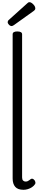

<svg xmlns="http://www.w3.org/2000/svg" viewBox="-20 -1709 346 1746"><path d="M194 17Q142 17 118.5 -10Q95 -37 95 -86V-1397Q95 -1410 105.5 -1416.5Q116 -1423 137 -1423Q159 -1423 170 -1416.5Q181 -1410 181 -1397V-96Q181 -76 190 -67Q199 -58 212 -58Q223 -58 230.5 -61Q238 -64 245 -69.5Q252 -75 259 -80Q267 -86 276 -83.5Q285 -81 294 -70Q299 -63 301.5 -53Q304 -43 299 -35Q288 -18 270.5 -6.5Q253 5 233 11Q213 17 194 17ZM87 -1472Q73 -1472 61.5 -1484Q50 -1496 50 -1507Q50 -1511 51.5 -1516Q53 -1521 59 -1527L227 -1678Q232 -1683 236.5 -1686Q241 -1689 250 -1689Q259 -1689 271 -1680Q283 -1671 292 -1658.5Q301 -1646 301 -1634Q301 -1627 298.5 -1622Q296 -1617 286 -1609L107 -1481Q100 -1477 95.5 -1474.5Q91 -1472 87 -1472Z"/></svg>

Font: Playwrite FR Trad
Style: Regular
Weight: 400
Designer: Veronika Burian, José Scaglione
Foundry: TypeTogether
Version: Version 1.000